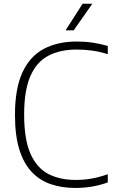

<svg xmlns="http://www.w3.org/2000/svg" viewBox="-20 -964 596 994"><path d="M370 9Q300 9 242.8 -10.5Q185.5 -30 144 -74Q102.5 -118 80 -190.5Q57.5 -263 57.5 -369Q57.5 -505.5 96.2 -589.2Q135 -673 206.8 -711Q278.5 -749 378 -749Q421 -749 460 -743.2Q499 -737.5 538 -726V-683.5Q497 -696.5 457.5 -702Q418 -707.5 377 -707.5Q290.5 -707.5 229.8 -675.2Q169 -643 137 -569.2Q105 -495.5 105 -371Q105 -241.5 138 -167.8Q171 -94 230.5 -63.2Q290 -32.5 371.5 -32.5Q413.5 -32.5 452.8 -39.2Q492 -46 538 -62V-19.5Q500.5 -6 458.8 1.5Q417 9 370 9ZM319.5 -807 407.5 -944.5H458L361.5 -807Z"/></svg>

Font: Encode Sans SC ExtraLight
Style: Regular
Weight: 250
Designer: Multiple Designers
Foundry: Impallari Type
Version: Version 3.002